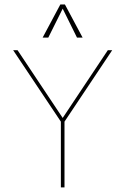

<svg xmlns="http://www.w3.org/2000/svg" viewBox="-20 -813 544 833"><path d="M165 -649.9H189.5L252 -775.4L314 -649.9H338.4L261.7 -793.5H241.7ZM244.1 0H259.8V-285.2L466.8 -595.2H447.8L252 -301.3L56.2 -595.2H37.1L244.1 -285.2Z"/></svg>

Font: Now Thin
Style: Regular
Weight: 100
Designer: Alfredo Marco Pradil
Foundry: Alfredo Marco Pradil
Version: Version 1.200;hotconv 1.0.109;makeotfexe 2.5.65596